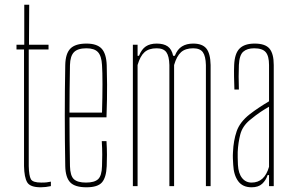

<svg xmlns="http://www.w3.org/2000/svg" viewBox="-20 -790 1243 815"><path d="M153 5Q108 5 95.5 -16Q83 -37 82 -85V-580H50V-600H83V-770H104L103 -600H186V-580H102V-85Q103 -44 111 -29.5Q119 -15 155 -15Q171 -15 178.5 -16Q186 -17 196 -19V0Q174 5 153 5Z M412 -191H432Q434 -159 434 -133Q434 -107 433 -85Q431 -37 413 -16Q395 5 347 5Q298 5 278 -16Q258 -37 257 -85Q253 -300 257 -514Q258 -563 279 -584Q300 -605 347 -605Q391 -605 411 -584Q431 -563 433 -514Q434 -487 434.5 -431Q435 -375 432 -292H275Q275 -246 275.5 -196.5Q276 -147 277 -85Q278 -44 293.5 -29.5Q309 -15 345 -15Q381 -15 396.5 -29.5Q412 -44 413 -85Q414 -108 414 -133.5Q414 -159 412 -191ZM347 -585Q310 -585 294 -568.5Q278 -552 277 -514Q276 -455 275.5 -406.5Q275 -358 275 -312H413Q415 -379 415 -432.5Q415 -486 413 -514Q411 -552 396 -568.5Q381 -585 347 -585Z M544 0V-600H564V-553H570Q581 -581 599 -593Q617 -605 645 -605Q675 -605 692 -593Q709 -581 715 -553H722Q733 -581 752.5 -593Q772 -605 800 -605Q839 -605 856 -584Q873 -563 874 -514V0H854V-514Q853 -552 841 -568.5Q829 -585 800 -585Q767 -585 748.5 -568.5Q730 -552 719 -514V0H699V-514Q698 -552 686 -568.5Q674 -585 645 -585Q612 -585 593.5 -568.5Q575 -552 564 -514V0Z M1048 5Q1010 5 991 -21Q972 -47 970 -90Q969 -105 968.5 -118Q968 -131 969 -145Q971 -193 984.5 -232.5Q998 -272 1040 -305Q1058 -319 1079 -333Q1100 -347 1122 -360V-514Q1122 -552 1108 -568.5Q1094 -585 1059 -585Q1029 -585 1012.5 -570.5Q996 -556 994 -514Q992 -468 994 -410H975Q974 -437 973.5 -464.5Q973 -492 974 -514Q976 -563 997 -584Q1018 -605 1061 -605Q1106 -605 1124 -583.5Q1142 -562 1142 -514V0H1122V-47H1116Q1109 -25 1093 -10Q1077 5 1048 5ZM1048 -15Q1103 -15 1122 -82V-337Q1106 -328 1087 -315.5Q1068 -303 1040 -280Q1009 -254 1000 -219.5Q991 -185 989 -145Q989 -137 989 -121.5Q989 -106 990 -90Q992 -54 1007.5 -34.5Q1023 -15 1048 -15Z"/></svg>

Font: Big Shoulders Display Thin
Style: Regular
Weight: 100
Designer: Patric King
Foundry: XO Type Co
Version: Version 1.000; ttfautohint (v1.8.2)